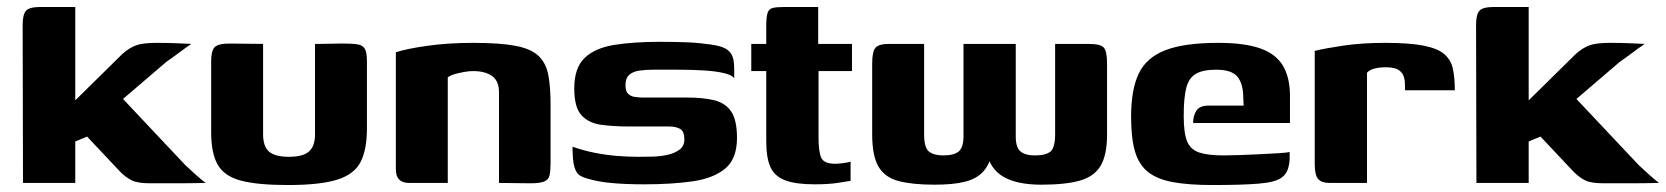

<svg xmlns="http://www.w3.org/2000/svg" viewBox="-20 -525 4781 551"><path d="M46 0 45 -453Q45 -483 54.5 -494Q64 -505 97 -505H196V-237L331 -370Q350 -387 369.5 -394.5Q389 -402 429 -402Q459 -402 483.5 -401Q508 -400 529 -399Q524 -396 511 -386.5Q498 -377 484 -366.5Q470 -356 458 -348L333 -241L512 -51Q527 -37 542 -23.5Q557 -10 570 0Q528 1 486.5 1Q445 1 411 1Q376 1 359 -7Q342 -15 325 -32L230 -133L196 -119V0Z M735 -399V-140Q735 -104 752.5 -89.5Q770 -75 809 -75Q850 -75 867 -90.5Q884 -106 884 -139V-399Q885 -399 897 -399Q909 -399 924.5 -399.5Q940 -400 953.5 -400Q967 -400 970 -400Q993 -400 1007 -397.5Q1021 -395 1027 -385Q1033 -375 1033 -350V-156Q1033 -96 1015 -60.5Q997 -25 948 -9.5Q899 6 806 6Q720 6 672 -6.5Q624 -19 605 -52Q586 -85 586 -145V-350Q586 -379 596 -389.5Q606 -400 639 -400Q663 -400 687 -399.5Q711 -399 735 -399Z M1154 0Q1116 0 1116 -39V-375Q1146 -385 1206 -393.5Q1266 -402 1338 -402Q1415 -402 1459.5 -393.5Q1504 -385 1525.5 -364.5Q1547 -344 1553.5 -310Q1560 -276 1560 -225V-56Q1560 -34 1557 -21.5Q1554 -9 1541.5 -4Q1529 1 1503 1L1412 0V-260Q1412 -293 1392 -307Q1372 -321 1338 -321Q1326 -321 1312 -318.5Q1298 -316 1285.5 -312.5Q1273 -309 1265 -303V0Z M1828 4Q1804 4 1777 3Q1750 2 1723.5 -1Q1697 -4 1675 -10Q1657 -14 1645.5 -20.5Q1634 -27 1628.5 -45.5Q1623 -64 1623 -104Q1654 -93 1687 -86.5Q1720 -80 1751.5 -77.5Q1783 -75 1810 -75Q1829 -75 1851.5 -75.5Q1874 -76 1895 -80.5Q1916 -85 1930 -95.5Q1944 -106 1944 -125Q1944 -148 1932 -155Q1920 -162 1900 -162H1786Q1740 -162 1704.5 -167Q1669 -172 1648.5 -194.5Q1628 -217 1628 -271Q1628 -330 1657.5 -358.5Q1687 -387 1742 -396Q1797 -405 1874 -405Q1902 -405 1939.5 -404Q1977 -403 2005 -399Q2036 -396 2053.5 -389.5Q2071 -383 2079 -369.5Q2087 -356 2087 -328V-300Q2081 -310 2056.5 -315.5Q2032 -321 1997.5 -323Q1963 -325 1925.5 -325Q1888 -325 1856 -325Q1834 -325 1815.5 -322.5Q1797 -320 1786 -310.5Q1775 -301 1775 -280Q1775 -264 1782 -256.5Q1789 -249 1801 -247Q1813 -245 1828 -245H1955Q1997 -245 2029 -237.5Q2061 -230 2078 -205.5Q2095 -181 2095 -129Q2095 -69 2061 -41Q2027 -13 1967 -4.5Q1907 4 1828 4Z M2318 4Q2264 4 2233.5 -7.5Q2203 -19 2191 -45.5Q2179 -72 2179 -119V-321H2136V-399H2179V-450Q2179 -475 2182.5 -487Q2186 -499 2197 -502Q2208 -505 2232 -505H2328Q2328 -501 2328 -495Q2328 -489 2328 -480V-399H2425V-321H2329V-131Q2329 -91 2336.5 -73Q2344 -55 2377 -55Q2386 -55 2400.5 -57Q2415 -59 2421 -61V-6Q2414 -5 2386.5 -0.5Q2359 4 2318 4Z M2662 5Q2598 5 2558.5 -5.5Q2519 -16 2501 -47Q2483 -78 2483 -139V-343Q2483 -377 2492.5 -388Q2502 -399 2532 -399H2632V-140Q2632 -101 2646 -90Q2660 -79 2687 -79Q2718 -79 2731.5 -90.5Q2745 -102 2745 -134V-399H2895V-133Q2895 -102 2908.5 -90.5Q2922 -79 2950 -79Q2981 -79 2994.5 -90Q3008 -101 3008 -141V-399H3104Q3138 -399 3147.5 -388.5Q3157 -378 3157 -343V-139Q3157 -81 3139 -50Q3121 -19 3080 -7Q3039 5 2968 5Q2899 5 2860 -17.5Q2821 -40 2812 -88H2828Q2820 -53 2801.5 -32.5Q2783 -12 2749.5 -3.5Q2716 5 2662 5Z M3460 6Q3390 6 3345 -2.5Q3300 -11 3274 -32Q3248 -53 3237 -91Q3226 -129 3226 -190Q3226 -268 3248 -314Q3270 -360 3324.5 -381Q3379 -402 3476 -402Q3552 -402 3597 -386Q3642 -370 3662 -336Q3682 -302 3682 -249V-172H3404Q3404 -193 3413.5 -207.5Q3423 -222 3449 -222H3549L3548 -243Q3548 -284 3531.5 -304.5Q3515 -325 3470 -325Q3433 -325 3412.5 -313.5Q3392 -302 3384.5 -273.5Q3377 -245 3377 -192Q3377 -144 3386.5 -120Q3396 -96 3421 -87.5Q3446 -79 3492 -79Q3509 -79 3538 -80Q3567 -81 3597.5 -82.5Q3628 -84 3651.5 -85.5Q3675 -87 3681 -89V-71Q3681 -57 3676.5 -41.5Q3672 -26 3659 -16Q3641 -2 3592.5 2Q3544 6 3460 6Z M3903 0H3795Q3773 0 3763 -11Q3753 -22 3753 -55V-379Q3781 -386 3834.5 -394Q3888 -402 3955 -402Q4025 -402 4065.5 -394Q4106 -386 4125 -369.5Q4144 -353 4149.5 -327.5Q4155 -302 4155 -266H4012V-280Q4012 -304 4003.5 -315Q3995 -326 3983 -329Q3971 -332 3958 -332Q3938 -332 3923.5 -328Q3909 -324 3903 -316Z M4217 0 4216 -453Q4216 -483 4225.5 -494Q4235 -505 4268 -505H4367V-237L4502 -370Q4521 -387 4540.5 -394.5Q4560 -402 4600 -402Q4630 -402 4654.5 -401Q4679 -400 4700 -399Q4695 -396 4682 -386.5Q4669 -377 4655 -366.5Q4641 -356 4629 -348L4504 -241L4683 -51Q4698 -37 4713 -23.5Q4728 -10 4741 0Q4699 1 4657.5 1Q4616 1 4582 1Q4547 1 4530 -7Q4513 -15 4496 -32L4401 -133L4367 -119V0Z"/></svg>

Font: Genos
Style: Bold
Weight: 700
Designer: Robert E. Leuschke
Foundry: Robert E. Leuschke
Version: Version 1.010